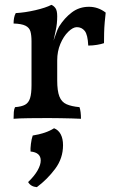

<svg xmlns="http://www.w3.org/2000/svg" viewBox="-20 -487 476 792"><path d="M216 -155Q216 -112 225 -89Q234 -66 254.5 -57Q275 -48 308 -45Q311 -36 312.5 -24Q314 -12 314 3Q298 2 276 1.5Q254 1 229 0.5Q204 0 179 0Q141 0 100 0.5Q59 1 36 3Q36 -13 37 -25Q38 -37 42 -45Q69 -47 83.5 -55Q98 -63 104 -82Q110 -101 110 -136V-227H216ZM216 -293V-212H110V-323L216 -420Q216 -389 210 -362Q204 -335 198 -306ZM194 -300Q204 -327 210.5 -346.5Q217 -366 224 -378Q246 -413 276.5 -436Q307 -459 347 -459Q385 -459 416 -435Q414 -418 412 -395.5Q410 -373 409.5 -350.5Q409 -328 409 -309Q398 -305 380 -302Q362 -299 344 -299Q342 -344 329.5 -359.5Q317 -375 297 -375Q281 -375 261.5 -356Q242 -337 229 -306Q216 -275 216 -238ZM110 -212V-316Q110 -342 105.5 -357.5Q101 -373 85 -381Q69 -389 36 -390Q36 -402 38 -413Q40 -424 45 -433Q83 -435 126 -445Q169 -455 192 -467Q202 -463 209 -453Q216 -443 216 -420ZM203 42Q221 49 230.5 67Q240 85 240 112Q240 166 207.5 209.5Q175 253 132 285Q107 283 96 264Q122 239 135 216Q148 193 148 175Q148 142 106 138Q105 127 107.5 106.5Q110 86 115 72Q141 68 163.5 60.5Q186 53 203 42Z"/></svg>

Font: Vollkorn Medium
Style: Regular
Weight: 500
Designer: Friedrich Althausen
Foundry: Friedrich Althausen
Version: Version 5.000